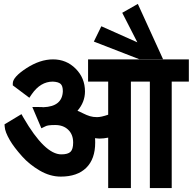

<svg xmlns="http://www.w3.org/2000/svg" viewBox="-20 -934 978 974"><path d="M807.1 -633.8H686L456.1 -723.1L494.1 -800.8L676.8 -719.2L600.1 -869.1L679.2 -914.1ZM298.8 -471.2Q298.8 -498 287.6 -508.3Q276.4 -518.6 248 -520Q185.5 -520 141.1 -456.1L128.9 -438L44.9 -501V-511.2Q44.9 -543 113.8 -587.9Q183.1 -632.8 249 -632.8Q316.9 -632.8 364 -585.4Q411.1 -538.1 411.1 -470.2Q411.1 -416 373 -372.1Q382.3 -368.7 401.1 -359.1Q419.9 -349.6 436 -344.7Q452.1 -339.8 472.2 -339.8Q493.2 -339.8 528.8 -352.1V-520H426.8V-632.8H938V-520H851.1V20H740.2V-520H644V20H528.8V-235.8Q506.8 -231 483.9 -231Q477.5 -231 461.9 -232.9Q462.9 -228 462.9 -210.9Q462.9 -127.4 417.5 -82.8Q372.1 -38.1 288.1 -38.1Q233.9 -38.1 181.4 -68.8Q128.9 -99.6 92.8 -140.1Q50.3 -187.5 29.8 -223.1Q5.4 -265.1 3.9 -291L2.9 -303.2L88.9 -355L99.1 -336.9Q207 -150.9 291 -150.9Q324.7 -150.9 337.9 -164.1Q351.1 -177.2 351.1 -210.9Q351.1 -251.5 326.2 -275.6Q301.3 -299.8 259.8 -299.8Q220.7 -299.8 210 -293L189.9 -283.2L144 -391.1H173.8Q195.3 -391.1 200.2 -390.1Q295.9 -393.6 298.8 -471.2Z"/></svg>

Font: Miedinger*
Style: Bold
Weight: 700
Version: Version 001.000